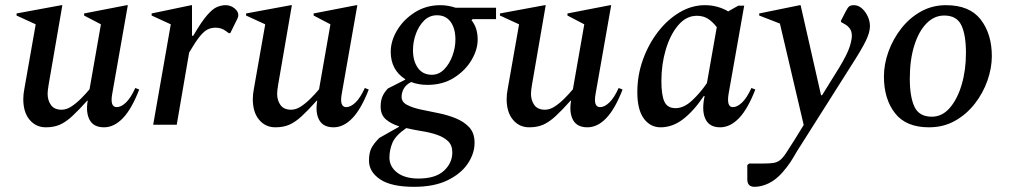

<svg xmlns="http://www.w3.org/2000/svg" viewBox="-20 -482 3898 742"><path d="M157 10Q119 10 94.5 -19Q70 -48 70 -99Q70 -108 71 -118Q72 -128 74 -138L118 -388L44 -422V-430L217 -462H221L168 -155Q164 -131 164 -120Q164 -94 177 -76Q190 -58 218 -58Q237 -58 256 -70.5Q275 -83 293.5 -101.5Q312 -120 326 -137L370 -388L305 -422V-430L470 -462H474L414 -121Q404 -68 431 -68Q448 -68 466.5 -85.5Q485 -103 503 -142L518 -136Q489 -61 455 -25.5Q421 10 382 10Q342 10 326.5 -18.5Q311 -47 319 -93H317Q284 -56 259 -33Q234 -10 211 0Q188 10 157 10Z M572 0 640 -388 566 -422V-430L719 -462H722V-344H727Q759 -399 781 -424Q803 -449 820 -455.5Q837 -462 852 -462Q871 -462 886 -450Q901 -438 901 -424Q901 -418 898 -411L870 -354H864L853 -362Q836 -375 813 -375Q796 -375 782 -368Q768 -361 751.5 -340.5Q735 -320 711 -279L663 0Z M1044 10Q1006 10 981.5 -19Q957 -48 957 -99Q957 -108 958 -118Q959 -128 961 -138L1005 -388L931 -422V-430L1104 -462H1108L1055 -155Q1051 -131 1051 -120Q1051 -94 1064 -76Q1077 -58 1105 -58Q1124 -58 1143 -70.5Q1162 -83 1180.5 -101.5Q1199 -120 1213 -137L1257 -388L1192 -422V-430L1357 -462H1361L1301 -121Q1291 -68 1318 -68Q1335 -68 1353.5 -85.5Q1372 -103 1390 -142L1405 -136Q1376 -61 1342 -25.5Q1308 10 1269 10Q1229 10 1213.5 -18.5Q1198 -47 1206 -93H1204Q1171 -56 1146 -33Q1121 -10 1098 0Q1075 10 1044 10Z M1632 -154Q1597 -154 1569 -165Q1549 -155 1540.5 -139.5Q1532 -124 1532 -108Q1532 -88 1552.5 -77Q1573 -66 1605 -59Q1637 -52 1673 -45Q1709 -38 1741 -25Q1773 -12 1793.5 10Q1814 32 1814 70Q1814 111 1788 150Q1762 189 1710 214.5Q1658 240 1580 240Q1492 240 1449 211Q1406 182 1406 139Q1406 109 1415 91Q1424 73 1446 51L1522 8V6Q1492 -3 1471.5 -20.5Q1451 -38 1451 -70Q1451 -92 1457.5 -108Q1464 -124 1479 -140L1546 -174V-176Q1490 -212 1490 -282Q1490 -324 1515 -365.5Q1540 -407 1583.5 -434.5Q1627 -462 1682 -462Q1711 -462 1741 -452H1897V-408H1807L1802 -404Q1826 -375 1826 -329Q1826 -290 1802 -249.5Q1778 -209 1734.5 -181.5Q1691 -154 1632 -154ZM1649 -193Q1676 -193 1696.5 -214Q1717 -235 1728.5 -266.5Q1740 -298 1740 -329Q1740 -372 1721.5 -397.5Q1703 -423 1669 -423Q1640 -423 1619.5 -403Q1599 -383 1587.5 -352Q1576 -321 1576 -288Q1576 -246 1595 -219.5Q1614 -193 1649 -193ZM1485 127Q1485 162 1515 185Q1545 208 1597 208Q1663 208 1695.5 178Q1728 148 1728 107Q1728 79 1711.5 63.5Q1695 48 1669 39Q1643 30 1611.5 25Q1580 20 1550 13Q1508 42 1496.5 70Q1485 98 1485 127Z M2025 10Q1987 10 1962.5 -19Q1938 -48 1938 -99Q1938 -108 1939 -118Q1940 -128 1942 -138L1986 -388L1912 -422V-430L2085 -462H2089L2036 -155Q2032 -131 2032 -120Q2032 -94 2045 -76Q2058 -58 2086 -58Q2105 -58 2124 -70.5Q2143 -83 2161.5 -101.5Q2180 -120 2194 -137L2238 -388L2173 -422V-430L2338 -462H2342L2282 -121Q2272 -68 2299 -68Q2316 -68 2334.5 -85.5Q2353 -103 2371 -142L2386 -136Q2357 -61 2323 -25.5Q2289 10 2250 10Q2210 10 2194.5 -18.5Q2179 -47 2187 -93H2185Q2152 -56 2127 -33Q2102 -10 2079 0Q2056 10 2025 10Z M2533 10Q2493 10 2468 -24Q2443 -58 2443 -126Q2443 -191 2464.5 -251Q2486 -311 2522.5 -358.5Q2559 -406 2606 -434Q2653 -462 2704 -462Q2730 -462 2753 -455.5Q2776 -449 2794 -438L2833 -460H2856L2796 -121Q2787 -68 2812 -68Q2829 -68 2847.5 -85.5Q2866 -103 2884 -142L2899 -136Q2870 -61 2836 -25.5Q2802 10 2763 10Q2723 10 2707.5 -19.5Q2692 -49 2701 -100L2703 -111H2700Q2661 -53 2620 -21.5Q2579 10 2533 10ZM2536 -169Q2536 -115 2547.5 -89.5Q2559 -64 2591 -64Q2623 -64 2655 -94Q2687 -124 2712 -161L2750 -377Q2734 -398 2716 -409.5Q2698 -421 2673 -421Q2632 -421 2601 -384.5Q2570 -348 2553 -290.5Q2536 -233 2536 -169Z M2896 240Q2868 240 2868 211V156L2875 150H2926Q2952 150 2967 148Q2982 146 2993 138Q3004 130 3016.5 111.5Q3029 93 3049 61L3086 1L2994 -391L2914 -422V-430L3071 -462H3074L3153 -114H3157L3224 -222Q3254 -272 3263 -299.5Q3272 -327 3272 -344Q3272 -360 3264.5 -371Q3257 -382 3244 -389L3230 -397V-402L3248 -437Q3256 -453 3262 -457.5Q3268 -462 3280 -462Q3297 -462 3311 -449.5Q3325 -437 3333.5 -418.5Q3342 -400 3342 -381Q3342 -356 3325 -322Q3308 -288 3270 -229L3075 79Q3060 102 3051.5 117Q3043 132 3033 147Q3023 162 3005 183Q2980 212 2951.5 226Q2923 240 2896 240Z M3570 10Q3481 10 3438.5 -45Q3396 -100 3396 -186Q3396 -234 3413.5 -282.5Q3431 -331 3463 -372Q3495 -413 3539 -437.5Q3583 -462 3636 -462Q3727 -462 3770 -406.5Q3813 -351 3813 -265Q3813 -219 3796 -170.5Q3779 -122 3747 -81Q3715 -40 3670.5 -15Q3626 10 3570 10ZM3581 -31Q3621 -31 3650.5 -65Q3680 -99 3696.5 -155Q3713 -211 3713 -277Q3713 -348 3695 -385Q3677 -422 3629 -422Q3590 -422 3560 -391Q3530 -360 3513 -305Q3496 -250 3496 -178Q3496 -108 3514 -69.5Q3532 -31 3581 -31Z"/></svg>

Font: Spectral Medium
Style: Italic
Weight: 500
Italic angle: -10°
Designer: Jean-Baptiste Levee
Foundry: Production Type
Version: Version 2.001